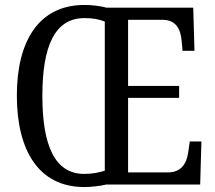

<svg xmlns="http://www.w3.org/2000/svg" viewBox="-20 -745 868 775"><path d="M320 10C347 10 384 6 408 0H788L793 -174H746L740 -132C734 -87 713 -49 657 -49H497V-350H703V-398H497V-665H637C690 -665 709 -627 713 -582L717 -540H765L760 -714H410C386 -721 349 -725 321 -725C137 -725 48 -580 48 -359C48 -137 137 10 320 10ZM320 -43C200 -43 151 -160 151 -358C151 -557 200 -672 321 -672C355 -672 381 -667 403 -658V-56C381 -49 354 -43 320 -43Z"/></svg>

Font: Noto Serif Lao Cond
Style: Regular
Weight: 400
Width: 3
Designer: Monotype Design Team
Foundry: Monotype Imaging Inc.
Version: Version 2.004